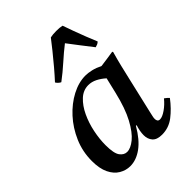

<svg xmlns="http://www.w3.org/2000/svg" viewBox="-216 -859 983 983"><g transform="rotate(-45 275.5 -367.5)"><path d="M146 11Q115 11 87 -5.5Q59 -22 42 -57Q25 -92 25 -147Q25 -215 51 -275Q77 -335 119 -381Q161 -427 211.5 -453.5Q262 -480 311 -480Q330 -480 354 -474.5Q378 -469 404 -456Q425 -459 447.5 -462Q470 -465 494 -469L497 -465Q485 -423 476 -385.5Q467 -348 458 -309L412 -111Q411 -104 408 -93Q405 -82 405 -72Q405 -63 409 -57Q413 -51 423 -51Q440 -51 466 -69Q492 -87 513 -113Q526 -104 536 -93Q502 -48 463 -18Q424 12 375 12Q338 12 322 -6.5Q306 -25 306 -53Q306 -80 317 -115H312Q275 -51 232.5 -20Q190 11 146 11ZM378 -393Q357 -412 334 -423.5Q311 -435 287 -435Q250 -435 221 -408Q192 -381 172 -338.5Q152 -296 142 -247.5Q132 -199 132 -155Q132 -95 148 -73.5Q164 -52 186 -52Q212 -52 243.5 -77.5Q275 -103 305.5 -159.5Q336 -216 358 -309ZM479 -559Q473 -553 466 -550Q459 -547 451 -545Q426 -577 400.5 -610Q375 -643 354 -671Q318 -643 279 -608Q240 -573 200 -543Q194 -545 186.5 -552Q179 -559 176 -565Q200 -591 228 -624Q256 -657 282 -689.5Q308 -722 324 -743Q341 -747 367 -747Q393 -747 409 -743Q418 -717 430 -684Q442 -651 455 -618Q468 -585 479 -559Z"/></g></svg>

Font: Tiro Gurmukhi
Style: Italic
Weight: 400
Italic angle: -11°
Designer: Gurmukhi: John Hudson & Fiona Ross, assisted by Paul Hanslow. Latin: John Hudson with Paul Hanslow, assisted by Kaja Soj
Foundry: Tiro Typeworks Ltd.
Version: Version 1.52